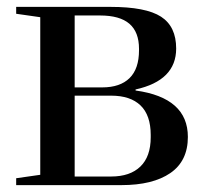

<svg xmlns="http://www.w3.org/2000/svg" viewBox="-20 -538 603 558"><path d="M27 -20 97 -30V-488L27 -498V-518H301Q404 -518 448 -489.5Q492 -461 492 -397Q492 -304 374 -278V-275Q526 -254 526 -140Q526 -70 475 -35Q424 0 333 0H27ZM277 -284Q329 -284 356.5 -311Q384 -338 384 -392V-396Q384 -445 356 -469Q328 -493 271 -493H197V-284ZM303 -25Q358 -25 388 -54Q418 -83 418 -139V-146Q418 -203 388.5 -231.5Q359 -260 303 -260H197V-25Z"/></svg>

Font: Prata
Style: Regular
Weight: 400
Designer: Ivan Petrov
Foundry: Cyreal
Version: Version 2.000